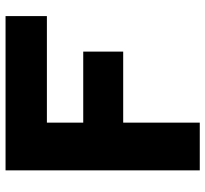

<svg xmlns="http://www.w3.org/2000/svg" viewBox="-44 -696 740 692"><g transform="rotate(-90 326.0 -350.0)"><path d="M58 0V-700H614V-551H230V-420H486V-276H230V0Z"/></g></svg>

Font: Rosa Sans Black
Style: Regular
Weight: 900
Designer: Pentagram / MCKL
Foundry: Pentagram / MCKL
Version: Version 1.005;September 16, 2019;FontCreator 11.5.0.2425 64-